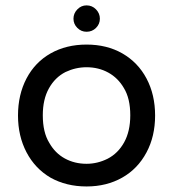

<svg xmlns="http://www.w3.org/2000/svg" viewBox="-20 -672 634 703"><path d="M165 -21.5Q108.4 -54.7 77.1 -114.3Q45.9 -173.8 45.9 -249Q45.9 -325.2 77.1 -384.8Q108.4 -444.3 165.5 -476.6Q222.7 -508.8 296.9 -508.8Q371.1 -508.8 427.7 -476.6Q485.4 -443.4 516.6 -384.3Q547.9 -325.2 547.9 -249Q547.9 -172.9 516.6 -114.3Q484.4 -53.7 427.2 -21.5Q370.1 10.7 296.9 10.7Q222.7 10.7 165 -21.5ZM374 -90.8Q412.1 -110.4 434.6 -150.9Q457 -191.4 457 -250Q457 -311.5 433.6 -349.6Q412.1 -386.7 376.5 -406.2Q340.8 -425.8 296.9 -425.8Q256.8 -425.8 219.7 -408.2Q181.6 -388.7 159.2 -348.6Q136.7 -308.6 136.7 -250Q136.7 -187.5 160.2 -149.4Q181.6 -111.3 217.3 -91.8Q252.9 -72.3 296.9 -72.3Q336.9 -72.3 374 -90.8ZM249 -603.5Q249 -623 263.2 -637.7Q277.3 -652.3 296.9 -652.3Q317.4 -652.3 331.5 -637.7Q345.7 -623 345.7 -603.5Q345.7 -584 331.5 -569.8Q317.4 -555.7 296.9 -555.7Q277.3 -555.7 263.2 -569.8Q249 -584 249 -603.5Z"/></svg>

Font: jf-openhuninn-2.1
Style: Regular
Weight: 400
Designer: [Kosugi Maru]
Designed by MOTOYA      

[Varela Round]
Joe Prince (Latin component); Avraham Cornfeld (Hebrew component)
Foundry: justfont Co., Ltd.
Version: 2.1